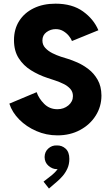

<svg xmlns="http://www.w3.org/2000/svg" viewBox="-20 -748 621 1072"><path d="M300.8 7.8Q238.3 7.8 182.9 -16.4Q127.4 -40.5 87.6 -80.6Q47.9 -120.6 32.2 -169.4L184.6 -233.4Q196.3 -198.7 226.3 -168.5Q256.3 -138.2 300.8 -138.2Q335.9 -138.2 361.6 -159.4Q387.2 -180.7 387.2 -211.4Q387.2 -235.4 372.6 -251.7Q357.9 -268.1 335.2 -279.3Q312.5 -290.5 288.1 -298.6Q263.7 -306.6 244.6 -313Q195.8 -329.1 153.3 -355.5Q110.8 -381.8 84.5 -422.9Q58.1 -463.9 58.1 -523.9Q58.1 -585 86.9 -630.6Q115.7 -676.3 168 -701.9Q220.2 -727.5 290 -727.5Q383.3 -727.5 443.4 -684.3Q503.4 -641.1 529.3 -579.1L381.8 -519Q377 -532.2 364.5 -547.6Q352.1 -563 333.5 -574.2Q314.9 -585.4 291 -585.4Q262.7 -585.4 239.7 -568.6Q216.8 -551.8 216.8 -522Q216.8 -497.6 232.9 -480.2Q249 -462.9 272.9 -450.9Q296.9 -439 320.8 -431.2Q344.7 -423.3 360.4 -418.9Q380.9 -412.6 411.9 -399.2Q442.9 -385.7 473.6 -362.3Q504.4 -338.9 525.1 -302.7Q545.9 -266.6 546.4 -214.8Q546.4 -153.3 514.6 -102.8Q482.9 -52.2 427.2 -22.2Q371.6 7.8 300.8 7.8ZM253.4 304.7 223.1 266.1 270 229.5Q276.4 224.1 285.4 215.3Q294.4 206.5 301.8 195.8Q299.3 196.3 296.4 196.3Q272.9 196.3 251.2 178Q229.5 159.7 229 128.9Q229.5 99.1 249.8 81.1Q270 63 296.4 64Q325.7 63 346.4 82Q367.2 101.1 367.2 139.2Q367.2 169.4 356 193.6Q344.7 217.8 329.6 234.9Q314.5 252 303.2 261.7Z"/></svg>

Font: Reddit Sans ExtraBold
Style: Regular
Weight: 800
Designer: Stephen Hutchings
Foundry: Reddit
Version: Version 1.014; ttfautohint (v1.8.4.7-5d5b)